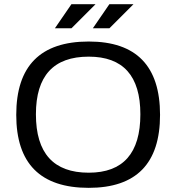

<svg xmlns="http://www.w3.org/2000/svg" viewBox="-20 -904 853 929"><path d="M409.2 -68.4Q659.2 -68.4 659.2 -351.1Q659.2 -629.9 409.2 -629.9Q153.8 -629.9 153.8 -351.1Q153.8 -68.4 409.2 -68.4ZM58.6 -348.1Q58.6 -703.1 409.2 -703.1Q754.4 -703.1 754.4 -348.1Q754.4 4.9 409.2 4.9Q58.6 4.9 58.6 -348.1ZM325.7 -883.8H442.4L325.7 -767.1H245.6ZM509.3 -883.8H626L509.3 -767.1H429.2Z"/></svg>

Font: Voltera
Style: Regular
Weight: 400
Designer: Bernd Montag
Version: Version 1.301